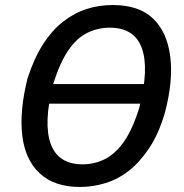

<svg xmlns="http://www.w3.org/2000/svg" viewBox="-20 -734 731 763"><path d="M148 -322 160 -400H592L580 -322ZM298 9Q196 9 138 -45Q80 -99 68.5 -195.5Q57 -292 89 -421Q115 -502 151 -558Q187 -614 231.5 -648.5Q276 -683 325 -698.5Q374 -714 428 -714Q532 -714 588 -660.5Q644 -607 656.5 -510Q669 -413 635 -285Q611 -203 574 -147Q537 -91 493.5 -56.5Q450 -22 399.5 -6.5Q349 9 298 9ZM308 -81Q356 -81 397.5 -102Q439 -123 473.5 -172.5Q508 -222 534 -308Q573 -462 543.5 -543Q514 -624 416 -624Q369 -624 327 -603.5Q285 -583 251.5 -534Q218 -485 191 -399Q152 -244 181.5 -162.5Q211 -81 308 -81Z"/></svg>

Font: Nunito Sans 7pt Condensed SemiBold
Style: Italic
Weight: 600
Width: 3
Italic angle: -9°
Designer: Vernon Adams
Foundry: Vernon Adams
Version: Version 3.101;gftools[0.9.27]